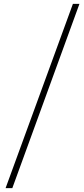

<svg xmlns="http://www.w3.org/2000/svg" viewBox="-20 -802 436 998"><path d="M9 176 359 -782H393L44 176Z"/></svg>

Font: Noto Sans TC
Style: Regular
Weight: 100
Designer: Ryoko NISHIZUKA 西塚涼子 (kana, bopomofo & ideographs); Paul D. Hunt (Latin, Greek & Cyrillic); Sandoll Communications 산돌커뮤니
Foundry: Adobe
Version: Version 2.004;hotconv 1.0.118;makeotfexe 2.5.65603